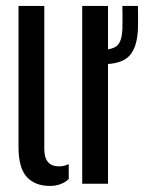

<svg xmlns="http://www.w3.org/2000/svg" viewBox="-20 -620 510 648"><path d="M42.5 -124V-600H129.5V-117Q129.5 -58.5 179.5 -58.5Q195.5 -58.5 212 -66V-15.5Q186.5 7.5 148.5 7.5Q98 7.5 70.2 -23Q42.5 -53.5 42.5 -124ZM257.5 0V-600H344.5V0ZM328.5 -403.5Q312.5 -403.5 300.5 -405.5V-453Q315.5 -451.5 328.5 -452Q364 -453.5 377.5 -468.2Q391 -483 393 -519.5Q393.5 -534 393.5 -559.8Q393.5 -585.5 393 -600H445.5Q446 -585.5 446 -559.8Q446 -534 445.5 -519.5Q442 -457 415.2 -430.2Q388.5 -403.5 328.5 -403.5Z"/></svg>

Font: Big Shoulders Stencil Display SemiBold
Style: Regular
Weight: 600
Designer: Patric King
Foundry: XO Type Co
Version: Version 1.000